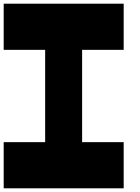

<svg xmlns="http://www.w3.org/2000/svg" viewBox="-20 -1020 761 1040"><path d="M0 0V-250H224.6V-750H0V-1000H649.9V-750H424.8V-250H649.9V0Z"/></svg>

Font: Minecraft five bold
Style: Regular
Weight: 400
Designer: AngelloENF2
Foundry: https://fontstruct.com
Version: Version 1.0